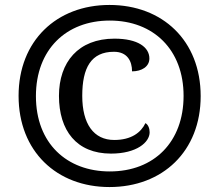

<svg xmlns="http://www.w3.org/2000/svg" viewBox="-20 -745 885 775"><path d="M422 10C636 10 790 -134 790 -357C790 -581 636 -725 422 -725C208 -725 55 -580 55 -358C55 -134 209 10 422 10ZM423 -53C250 -53 125 -166 125 -357C125 -545 247 -662 423 -662C600 -662 721 -544 721 -358C721 -173 603 -53 423 -53ZM428 -125C532 -125 584 -171 584 -211C584 -227 578 -242 567 -248C549 -210 510 -180 441 -180C358 -180 312 -245 312 -358C312 -472 348 -536 440 -536C494 -536 513 -498 513 -457C552 -457 583 -476 583 -509C583 -554 537 -589 442 -589C296 -589 218 -494 218 -358C218 -218 289 -125 428 -125Z"/></svg>

Font: Noto Serif Myanmar ExtraBold
Style: Regular
Weight: 800
Designer: Ben Mitchell and the Monotype Design Team
Foundry: Monotype Imaging Inc.
Version: Version 2.106